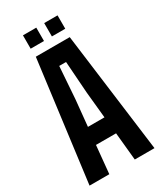

<svg xmlns="http://www.w3.org/2000/svg" viewBox="-232 -1027 937 1109"><g transform="rotate(-30 237.0 -472.0)"><path d="M20.2 0 123.7 -800H349.9L453.3 0H321.9L303.9 -185H169.9L152 0ZM181.8 -298.5H292.1L274.8 -473.3L259.7 -686.3H214.2L199.1 -473.2ZM262.7 -855V-944.1H351.8V-855ZM121.1 -855V-944.1H210V-855Z"/></g></svg>

Font: Big Shoulders Thin
Style: Regular
Weight: 100
Version: Version 2.002